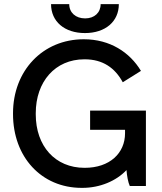

<svg xmlns="http://www.w3.org/2000/svg" viewBox="-20 -900 785 929"><path d="M227 -880C227 -796 292 -740 391 -740C490 -740 555 -796 555 -880H467C467 -839 437 -811 392 -811C346 -811 315 -839 315 -880ZM375 9H379C463 9 542 -24 592 -77C594 -50 600 -17 608 0H686V-365H416V-272H585V-255C585 -159 511 -88 390 -88H389C247 -88 153 -193 153 -347V-352C153 -505 247 -613 388 -613H390C477 -613 536 -572 574 -502L662 -557C608 -647 512 -710 386 -710H385C187 -710 43 -558 43 -352V-348C43 -141 180 9 375 9Z"/></svg>

Font: Fixel Display Medium
Style: Regular
Weight: 500
Designer: AlfaBravo + MacPaw
Foundry: Kyrylo Tkachov, Marchela Mozhyna, Serhii Makarenko, Maria Weinstein, Zakhar Kryvoshyya
Version: Version 1.211